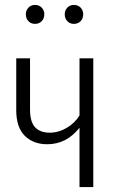

<svg xmlns="http://www.w3.org/2000/svg" viewBox="-20 -760 484 780"><path d="M359 -523V0H303V-241Q250 -174 172 -174Q115 -174 80.5 -208.5Q46 -243 46 -312V-523H102V-315Q102 -265 122.5 -243Q143 -221 182 -221Q218 -221 251 -240.5Q284 -260 303 -291V-523ZM160 -702Q160 -685 149.5 -674Q139 -663 122 -663Q106 -663 95.5 -674Q85 -685 85 -702Q85 -718 95.5 -729Q106 -740 122 -740Q139 -740 149.5 -729Q160 -718 160 -702ZM318 -702Q318 -685 307.5 -674Q297 -663 280 -663Q264 -663 253.5 -674Q243 -685 243 -702Q243 -718 253.5 -729Q264 -740 280 -740Q297 -740 307.5 -729Q318 -718 318 -702Z"/></svg>

Font: Fira Sans Extra Condensed Light
Style: Regular
Weight: 300
Width: 1
Designer: Carrois Corporate & Edenspiekermann AG
Foundry: Carrois Corporate GbR & Edenspiekermann AG
Version: Version 4.203